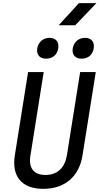

<svg xmlns="http://www.w3.org/2000/svg" viewBox="-20 -1187 640 1217"><path d="M352 -1027H457L591 -1167H480ZM497 -815C538 -815 568 -840 574 -880C581 -921 559 -947 519 -947C478 -947 448 -921 441 -880C435 -840 457 -815 497 -815ZM272 -815C313 -815 343 -840 349 -880C356 -921 334 -947 294 -947C253 -947 223 -921 216 -880C210 -840 232 -815 272 -815ZM254 10C393 10 482 -70 503 -202L587 -730H488L404 -202C391 -125 345 -78 268 -78C191 -78 160 -125 173 -202L257 -730H158L74 -202C53 -71 116 10 254 10Z"/></svg>

Font: JetBrains Mono Medium
Style: Italic
Weight: 436
Italic angle: -9°
Monospace: yes
Designer: Philipp Nurullin, Konstantin Bulenkov
Foundry: JetBrains
Version: Version 2.305